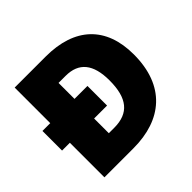

<svg xmlns="http://www.w3.org/2000/svg" viewBox="-173 -897 1080 1080"><g transform="rotate(-45 367.0 -357.0)"><path d="M324 -714H77V-431H15V-275H77V0H308C535 0 683 -123 683 -372C683 -593 554 -714 324 -714ZM326 -558C431 -558 483 -495 483 -365C483 -225 430 -158 313 -158H270V-275H373V-431H270V-558Z"/></g></svg>

Font: Noto Sans Lao Looped Black
Style: Regular
Weight: 900
Designer: Mark Frömberg, Ben Mitchell
Foundry: The Fontpad Ltd
Version: Version 1.002